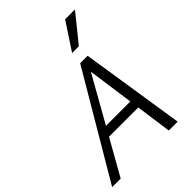

<svg xmlns="http://www.w3.org/2000/svg" viewBox="-257 -1026 1146 1146"><g transform="rotate(-45 315.5 -453.5)"><path d="M477 0 391 -617H419L71 0H-1L387 -658H450L552 0ZM158 -226 191 -285H465L482 -226ZM396 -735 509 -907H592L453 -735Z"/></g></svg>

Font: Ysabeau
Style: Italic
Weight: 400
Italic angle: -12°
Designer: Christian Thalmann (Catharsis Fonts)
Version: Version 2.000;gftools[0.9.27.dev2+g8671c4b]